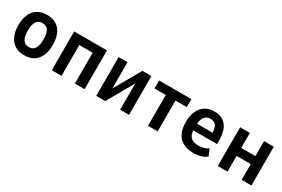

<svg xmlns="http://www.w3.org/2000/svg" viewBox="62 -1325 3160 2148"><g transform="rotate(30 1642.5 -250.5)"><path d="M279 10Q208 10 158 -20.5Q108 -51 81.5 -109.5Q55 -168 55 -251Q55 -334 81.5 -392Q108 -450 158 -480.5Q208 -511 278 -511Q349 -511 398.5 -480.5Q448 -450 474 -392Q500 -334 500 -251Q500 -168 474 -109.5Q448 -51 398.5 -20.5Q349 10 279 10ZM278 -95Q328 -95 353.5 -133.5Q379 -172 379 -252Q379 -332 354 -368.5Q329 -405 278 -405Q228 -405 202.5 -368.5Q177 -332 177 -252Q177 -172 202.5 -133.5Q228 -95 278 -95Z M631 0V-501H1055V0H929V-398H757V0Z M1205 0V-501H1320V-137H1305L1513 -501H1629V0H1514V-365H1529L1321 0Z M1874 0V-398H1728V-501H2145V-398H1999V0Z M2467 10Q2386 10 2330.5 -19Q2275 -48 2247 -106Q2219 -164 2219 -250Q2219 -328 2244 -386.5Q2269 -445 2319 -478Q2369 -511 2442 -511Q2506 -511 2552 -482Q2598 -453 2621.5 -397Q2645 -341 2645 -259V-209H2319V-294H2552L2539 -274Q2539 -357 2513.5 -387.5Q2488 -418 2441 -418Q2411 -418 2388 -403Q2365 -388 2351 -355.5Q2337 -323 2337 -267V-232Q2337 -180 2352.5 -149Q2368 -118 2398 -104Q2428 -90 2474 -90Q2505 -90 2538 -98Q2571 -106 2597 -127L2633 -40Q2594 -11 2551.5 -0.5Q2509 10 2467 10Z M2775 0V-501H2901V-307H3084V-501H3210V0H3084V-204H2901V0Z"/></g></svg>

Font: Nunito Sans 7pt Condensed
Style: Bold
Weight: 700
Width: 3
Designer: Vernon Adams
Foundry: Vernon Adams
Version: Version 3.101;gftools[0.9.27]